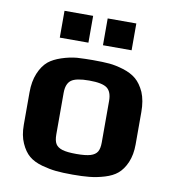

<svg xmlns="http://www.w3.org/2000/svg" viewBox="-79 -752 750 832"><g transform="rotate(10 296.0 -336.5)"><path d="M138 -683H264V-565H138ZM328 -683H454V-565H328ZM160 -5Q124 -15 102 -33.5Q80 -52 65 -86Q50 -119 50 -166V-309Q50 -357 65 -393Q80 -429 104 -449Q125 -466 159.5 -477.5Q194 -489 227 -492Q265 -494 296 -494Q342 -494 369.5 -491.5Q397 -489 430 -479Q466 -468 488.5 -449Q511 -430 527 -395Q542 -359 542 -309V-166Q542 -121 527.5 -87Q513 -53 490 -34Q470 -17 435.5 -6.5Q401 4 368 7Q338 10 296 10Q251 10 222 7Q193 4 160 -5ZM396 -149V-332Q396 -372 375 -388Q354 -404 296 -404Q238 -404 217 -388Q196 -372 196 -332V-149Q196 -122 204.5 -108Q213 -94 234 -87.5Q255 -81 296 -81Q337 -81 358 -87.5Q379 -94 387.5 -108Q396 -122 396 -149Z"/></g></svg>

Font: Play
Style: Bold
Weight: 700
Designer: Jonas Hecksher (Cyrillic expansion: Cyreal)
Foundry: Jonas Hecksher, Playtype, e-types AS
Version: Version 2.101; ttfautohint (v1.5.65-e2d9)